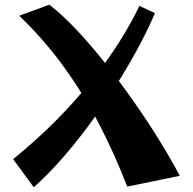

<svg xmlns="http://www.w3.org/2000/svg" viewBox="-20 -784 822 818"><path d="M124 14 36 -106Q138 -189 221 -273Q304 -357 370.5 -440.5Q437 -524 487.5 -604Q538 -684 574 -759L640 -728Q618 -675 580.5 -603Q543 -531 492.5 -449Q442 -367 382.5 -283.5Q323 -200 257.5 -123.5Q192 -47 124 14ZM522 11Q470 -124 404.5 -251Q339 -378 255 -495Q171 -612 62 -717L190 -764Q246 -721 307 -656Q368 -591 430 -512.5Q492 -434 550.5 -350.5Q609 -267 659 -186Q709 -105 746 -35Z"/></svg>

Font: Marhey Light Medium
Style: Regular
Weight: 500
Version: Version 1.000